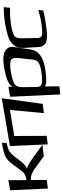

<svg xmlns="http://www.w3.org/2000/svg" viewBox="675 -1269 716 2218"><g transform="rotate(-90 1033.0 -160.0)"><path d="M-36 35 63 22 62 -159C99 -165 95 -164 127 -152C146 -146 167 -134 190 -118L338 -12L470 -28L321 -136C257 -182 214 -205 191 -206C221 -216 253 -243 285 -287L340 -358C373 -401 413 -426 460 -434L487 -438L495 -496L446 -488C395 -479 355 -467 327 -451C299 -436 272 -410 245 -373L178 -283C159 -257 142 -240 127 -231C112 -223 90 -216 61 -212L60 -421L-56 -401Z M942 -24 1007 -498 455 -403 474 34 573 21 571 -353 872 -403 835 -11Z M1285 12C1316 9 1342 5 1364 1C1480 -21 1557 -70 1571 -167L1600 -363C1606 -403 1590 -435 1553 -459C1515 -482 1450 -486 1361 -470C1222 -446 1150 -412 1140 -366V-421L1024 -401L1051 178L1145 168L1143 -2C1159 20 1232 19 1285 12ZM1454 -141C1450 -105 1436 -80 1412 -68C1388 -55 1348 -45 1290 -37C1233 -30 1193 -30 1171 -36C1148 -43 1137 -63 1137 -97L1135 -259C1135 -302 1146 -333 1170 -349C1195 -366 1240 -380 1305 -391C1371 -402 1417 -403 1442 -394C1467 -385 1477 -357 1472 -311Z M2021 -18 2027 -75C1966 -57 1908 -44 1853 -37C1791 -29 1751 -28 1732 -35C1713 -41 1703 -59 1703 -89L1700 -270C1700 -311 1708 -338 1726 -352C1745 -366 1787 -379 1854 -390C1917 -400 1983 -404 2052 -402L2060 -475C1997 -475 1934 -470 1872 -459C1803 -447 1779 -442 1722 -425C1670 -409 1648 -390 1622 -360C1594 -330 1586 -288 1589 -240L1598 -82C1599 -57 1604 -37 1614 -22C1633 8 1653 21 1701 24C1752 27 1773 24 1840 15C1908 7 1968 -4 2021 -18Z"/></g></svg>

Font: Gamestation Warped
Style: Regular
Weight: 400
Designer: Jonas Hecksher
Foundry: Jonas Hecksher, Playtypeª, e-types AS
Version: Version 1.003